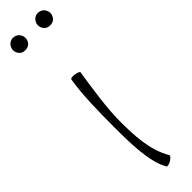

<svg xmlns="http://www.w3.org/2000/svg" viewBox="-324 -821 818 818"><g transform="rotate(-45 85.5 -412.0)"><path d="M48 -800C48 -810 44 -819 37 -827C30 -834 20 -838 10 -838C0 -838 -9 -834 -16 -827C-23 -819 -27 -810 -27 -800C-27 -790 -23 -781 -16 -773C-9 -766 0 -763 10 -763C20 -763 30 -766 37 -773C44 -781 48 -790 48 -800ZM198 -800C198 -810 194 -819 187 -827C180 -834 170 -838 160 -838C150 -838 141 -834 134 -827C127 -819 123 -810 123 -800C123 -790 127 -781 134 -773C141 -766 150 -763 160 -763C170 -763 180 -766 187 -773C194 -781 198 -790 198 -800ZM61 -537C48 -465 46 -357 46 -267C46 -171 47 -53 85 12C87 16 99 14 111 7C123 0 130 -9 128 -13C84 -88 81 -179 81 -267C81 -338 96 -443 110 -530C111 -534 100 -539 86 -541C73 -543 61 -541 61 -537Z"/></g></svg>

Font: Nupuram Condensed Thin
Style: Regular
Weight: 100
Width: 3
Designer: Santhosh Thottingal (santhosh.thottingal@gmail.com)
Foundry: SMC
Version: Version 1.000